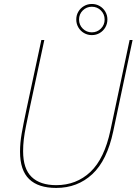

<svg xmlns="http://www.w3.org/2000/svg" viewBox="-20 -939 688 968"><path d="M551 -277.5Q520 -130 445.2 -60.8Q370.5 8.5 263.5 8.5Q173 8.5 127 -36Q81 -80.5 81 -174Q81 -217.5 89.2 -265.2Q97.5 -313 114 -390.5L188.5 -737.5H203.5L130.5 -397Q119 -342 111.2 -304Q103.5 -266 100 -236.5Q96.5 -207 96.5 -177Q96.5 -88 139.5 -46.8Q182.5 -5.5 263.5 -5.5Q365 -5.5 435.8 -72.2Q506.5 -139 537 -283L633.5 -737.5H648.5ZM443 -776Q470 -776 488.8 -794.8Q507.5 -813.5 507.5 -840.5Q507.5 -867.5 488.8 -886.2Q470 -905 443 -905Q416 -905 397.2 -886.2Q378.5 -867.5 378.5 -840.5Q378.5 -813.5 397.2 -794.8Q416 -776 443 -776ZM443 -762Q421.5 -762 403.5 -772.5Q385.5 -783 375 -801Q364.5 -819 364.5 -840.5Q364.5 -862.5 375 -880.2Q385.5 -898 403.5 -908.5Q421.5 -919 443 -919Q465 -919 482.8 -908.5Q500.5 -898 511 -880.2Q521.5 -862.5 521.5 -841Q521.5 -819 511 -801Q500.5 -783 482.8 -772.5Q465 -762 443 -762Z"/></svg>

Font: Epilogue Thin
Style: Italic
Weight: 250
Italic angle: -12°
Designer: Tyler Finck
Foundry: Etcetera Type Co
Version: Version 2.112